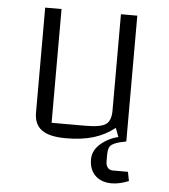

<svg xmlns="http://www.w3.org/2000/svg" viewBox="-50 -545 669 760"><g transform="rotate(5 284.5 -165.0)"><path d="M465 -500V0H438L419 -50Q381 -20 334.5 -6Q288 8 225 8Q160 8 129.5 -14Q99 -36 99 -83V-500H164V-48H299Q359 -48 379.5 -62.5Q400 -77 400 -117V-500ZM421 170Q380 170 356 146.5Q332 123 332 82Q332 44 368.5 15.5Q405 -13 455 -19L465 0L441 5Q411 13 402.5 23.5Q394 34 394 58V85Q394 101 401.5 110Q409 119 422 119H482L489 155Q472 162 455 166Q438 170 421 170Z"/></g></svg>

Font: Changa ExtraLight
Style: Regular
Weight: 250
Designer: Eduardo Rodriguez Tunni
Foundry: Eduardo Rodriguez Tunni
Version: Version 3.002; ttfautohint (v1.8.2)